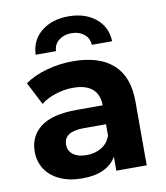

<svg xmlns="http://www.w3.org/2000/svg" viewBox="-85 -830 787 909"><g transform="rotate(-10 308.5 -375.5)"><path d="M548 -307V0H402V-67Q358 8 238 8Q176 8 130.5 -13Q85 -34 61 -71Q37 -108 37 -155Q37 -230 93.5 -273Q150 -316 268 -316H392Q392 -367 361 -394.5Q330 -422 268 -422Q225 -422 183.5 -408.5Q142 -395 113 -372L57 -481Q101 -512 162.5 -529Q224 -546 289 -546Q414 -546 481 -486.5Q548 -427 548 -307ZM392 -170V-225H285Q189 -225 189 -162Q189 -132 212.5 -114.5Q236 -97 277 -97Q317 -97 348 -115.5Q379 -134 392 -170ZM305 -759Q384 -759 435 -718Q486 -677 489 -607H391Q390 -639 365.5 -658.5Q341 -678 305 -678Q269 -678 244.5 -658.5Q220 -639 219 -607H121Q124 -677 175 -718Q226 -759 305 -759Z"/></g></svg>

Font: APTA Sans Regular
Style: Bold Italic
Weight: 700
Version: Version 7.200